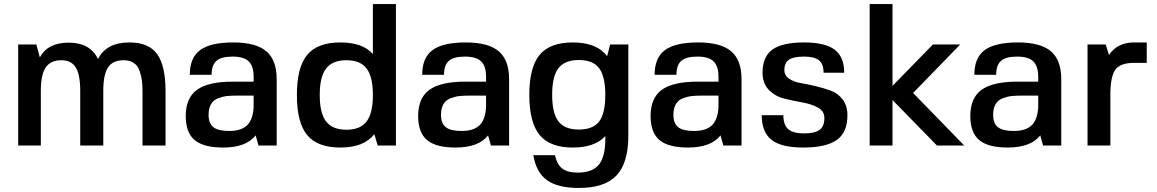

<svg xmlns="http://www.w3.org/2000/svg" viewBox="-20 -720 5724 950"><path d="M182 -270V0H70V-500H160L177 -436Q216 -509 320 -509Q426 -509 465 -428Q506 -510 621 -510Q715 -510 757 -453Q799 -396 799 -270V0H685V-270Q685 -300 682 -322.5Q679 -345 670.5 -370Q662 -395 642 -408.5Q622 -422 592 -422Q538 -422 514.5 -386.5Q491 -351 491 -270V0H377V-270Q377 -350 355 -386Q333 -422 284 -422Q230 -422 206 -386Q182 -350 182 -270Z M1245 -50Q1198 10 1084 10Q987 10 943 -27Q899 -64 899 -146Q899 -235 954.5 -275.5Q1010 -316 1132 -316H1235V-340Q1235 -393 1210.5 -416.5Q1186 -440 1131 -440Q1075 -440 1051 -419Q1027 -398 1027 -350H919Q919 -434 970 -472Q1021 -510 1134 -510Q1246 -510 1297.5 -466.5Q1349 -423 1349 -328V0H1259ZM1235 -247H1154Q1122 -247 1101 -244.5Q1080 -242 1057.5 -233Q1035 -224 1023.5 -203.5Q1012 -183 1012 -152Q1012 -109 1036 -90.5Q1060 -72 1114 -72Q1174 -72 1203 -100.5Q1232 -129 1235 -191Z M1832 -56Q1781 10 1664 10Q1551 10 1500 -51.5Q1449 -113 1449 -250Q1449 -387 1500 -448.5Q1551 -510 1664 -510Q1774 -510 1825 -453V-700H1939V0H1849ZM1593.5 -119Q1625 -78 1694 -78Q1763 -78 1794 -119Q1825 -160 1825 -250Q1825 -340 1794 -381Q1763 -422 1694 -422Q1625 -422 1593.5 -381Q1562 -340 1562 -250Q1562 -160 1593.5 -119Z M2395 -50Q2348 10 2234 10Q2137 10 2093 -27Q2049 -64 2049 -146Q2049 -235 2104.5 -275.5Q2160 -316 2282 -316H2385V-340Q2385 -393 2360.5 -416.5Q2336 -440 2281 -440Q2225 -440 2201 -419Q2177 -398 2177 -350H2069Q2069 -434 2120 -472Q2171 -510 2284 -510Q2396 -510 2447.5 -466.5Q2499 -423 2499 -328V0H2409ZM2385 -247H2304Q2272 -247 2251 -244.5Q2230 -242 2207.5 -233Q2185 -224 2173.5 -203.5Q2162 -183 2162 -152Q2162 -109 2186 -90.5Q2210 -72 2264 -72Q2324 -72 2353 -100.5Q2382 -129 2385 -191Z M2814 10Q2701 10 2650 -52Q2599 -114 2599 -251Q2599 -387 2650 -448.5Q2701 -510 2814 -510Q2933 -510 2984 -442L2999 -500H3089V-50Q3089 86 3030.5 148Q2972 210 2844 210Q2740 210 2686.5 171.5Q2633 133 2619 48H2726Q2736 94 2762 114Q2788 134 2838 134Q2911 134 2943 95Q2975 56 2975 -31V-47Q2924 10 2814 10ZM2975 -251Q2975 -342 2944.5 -382.5Q2914 -423 2844 -423Q2774 -423 2743 -382.5Q2712 -342 2712 -251Q2712 -160 2743 -119.5Q2774 -79 2844 -79Q2914 -79 2944.5 -119Q2975 -159 2975 -251Z M3545 -50Q3498 10 3384 10Q3287 10 3243 -27Q3199 -64 3199 -146Q3199 -235 3254.5 -275.5Q3310 -316 3432 -316H3535V-340Q3535 -393 3510.5 -416.5Q3486 -440 3431 -440Q3375 -440 3351 -419Q3327 -398 3327 -350H3219Q3219 -434 3270 -472Q3321 -510 3434 -510Q3546 -510 3597.5 -466.5Q3649 -423 3649 -328V0H3559ZM3535 -247H3454Q3422 -247 3401 -244.5Q3380 -242 3357.5 -233Q3335 -224 3323.5 -203.5Q3312 -183 3312 -152Q3312 -109 3336 -90.5Q3360 -72 3414 -72Q3474 -72 3503 -100.5Q3532 -129 3535 -191Z M3861 -373Q3861 -347 3884 -331Q3907 -315 3942 -309Q3977 -303 4017 -293.5Q4057 -284 4092 -271Q4127 -258 4150 -227Q4173 -196 4173 -149Q4173 -66 4121 -28Q4069 10 3954 10Q3846 10 3797.5 -28Q3749 -66 3749 -150H3856Q3856 -102 3880 -81Q3904 -60 3958 -60Q4012 -60 4035.5 -77.5Q4059 -95 4059 -136Q4059 -170 4027.5 -187.5Q3996 -205 3951 -213Q3906 -221 3861 -232Q3816 -243 3784.5 -275Q3753 -307 3753 -361Q3753 -439 3801.5 -474.5Q3850 -510 3958 -510Q4062 -510 4109.5 -474.5Q4157 -439 4157 -360H4055Q4055 -403 4032.5 -421.5Q4010 -440 3958 -440Q3906 -440 3883.5 -424.5Q3861 -409 3861 -373Z M4396 -700V-295L4596 -500H4731L4498 -260L4751 0H4616L4396 -225V0H4283V-700Z M5127 -50Q5080 10 4966 10Q4869 10 4825 -27Q4781 -64 4781 -146Q4781 -235 4836.5 -275.5Q4892 -316 5014 -316H5117V-340Q5117 -393 5092.5 -416.5Q5068 -440 5013 -440Q4957 -440 4933 -419Q4909 -398 4909 -350H4801Q4801 -434 4852 -472Q4903 -510 5016 -510Q5128 -510 5179.5 -466.5Q5231 -423 5231 -328V0H5141ZM5117 -247H5036Q5004 -247 4983 -244.5Q4962 -242 4939.5 -233Q4917 -224 4905.5 -203.5Q4894 -183 4894 -152Q4894 -109 4918 -90.5Q4942 -72 4996 -72Q5056 -72 5085 -100.5Q5114 -129 5117 -191Z M5474 -250V0H5361V-500H5451L5467 -448Q5509 -510 5591 -510H5654V-409H5591Q5523 -409 5498.5 -375Q5474 -341 5474 -250Z"/></svg>

Font: Fivo Sans Med
Style: Regular
Weight: 450
Designer: Alexander Slobzheninov
Foundry: Alexander Slobzheninov
Version: 1.0